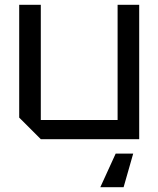

<svg xmlns="http://www.w3.org/2000/svg" viewBox="-20 -580 660 800"><path d="M560 -560V0H150L60 -90V-560H150V-80H470V-560ZM535 60 495 200H398L462 60Z"/></svg>

Font: Tektur
Style: Regular
Weight: 400
Designer: Adam Jagosz
Foundry: Adam Jagosz
Version: Version 1.005;gftools[0.9.30]